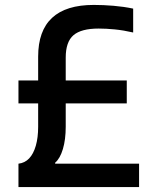

<svg xmlns="http://www.w3.org/2000/svg" viewBox="-20 -760 640 780"><path d="M55 -95Q81 -98 98.5 -116.5Q116 -135 125.5 -168Q135 -201 135 -245V-530Q135 -635 191.5 -687.5Q248 -740 361 -740Q400 -740 441.5 -736.5Q483 -733 521 -725V-628Q482 -637 446.5 -640.5Q411 -644 381 -644Q310 -644 278.5 -617Q247 -590 247 -526V-245Q247 -193 235.5 -154.5Q224 -116 204 -99V-95H545V0H55ZM55 -340V-433H495V-340Z"/></svg>

Font: M PLUS Code Latin Expanded Medium
Style: Regular
Weight: 500
Width: 7
Designer: Coji Morishita
Foundry: UNDERFOREST DESIGN
Version: Version 1.002; ttfautohint (v1.8.3)